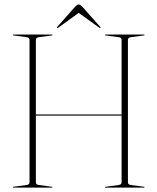

<svg xmlns="http://www.w3.org/2000/svg" viewBox="-20 -858 720 878"><path d="M144 -24Q144 -13.5 158 -12L217 -4Q220 -4 220 -2Q220 0 217 0H42Q39 0 39 -2Q39 -4 42 -4L101 -12Q115 -13.5 115 -24V-676Q115 -686.5 101 -688L42 -696Q39 -696 39 -698Q39 -700 42 -700H217Q220 -700 220 -698Q220 -696 217 -696L158 -688Q144 -686.5 144 -676V-334.5H536V-676Q536 -686.5 522 -688L463 -696Q460 -696 460 -698Q460 -700 463 -700H638Q641 -700 641 -698Q641 -696 638 -696L579 -688Q565 -686.5 565 -676V-24Q565 -13.5 579 -12L638 -4Q641 -4 641 -2Q641 0 638 0H463Q460 0 460 -2Q460 -4 463 -4L522 -12Q536 -13.5 536 -24V-329.5H144ZM439 -730Q437.5 -728.5 433 -732L340 -799L247 -732Q242.5 -728.5 241 -730Q239 -732 242.5 -736L321.5 -825Q332.5 -837.5 340 -837.5Q347.5 -837.5 358.5 -825L437.5 -736Q441 -732 439 -730Z"/></svg>

Font: Fraunces 144pt S000 Thin
Style: Regular
Weight: 100
Version: Version 1.000; ttfautohint (v1.8.3)